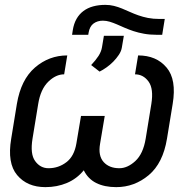

<svg xmlns="http://www.w3.org/2000/svg" viewBox="-20 -763 762 793"><path d="M26.3 -190.3 49.7 -333.8Q66.4 -433.9 124.3 -484Q182.5 -534.1 257.8 -534.1L245 -456Q210.9 -456 179.7 -425.8Q147.7 -394.9 137.8 -333.8L114.3 -190.3Q104 -126.8 125 -98Q146.3 -68.2 180.4 -68.2Q221.9 -68.2 254.6 -93.4Q286.6 -117.9 295.5 -170.5L314.6 -284.1H412.6L393.5 -170.5Q388.8 -143.8 392.8 -125Q396.7 -106.2 408.4 -93.4Q431.5 -68.2 473 -68.2Q506.7 -68.2 539.1 -98Q571.4 -127.8 581.7 -190.3L605.1 -333.8Q615.1 -396 593.8 -425.8Q572.1 -456 537.6 -456L550.4 -534.1Q626.1 -534.1 668 -484Q709.9 -434.7 693.2 -333.8L669.7 -190.3Q653.1 -89.1 594.5 -39.8Q535.2 9.9 460.2 9.9Q411.6 9.9 377.5 -7.1Q343.4 -24.1 326 -59.7Q297.2 -24.5 256.4 -7.3Q215.6 9.9 167.6 9.9Q92.3 9.9 50.8 -39.8Q9.2 -89.1 26.3 -190.3ZM277.7 -619.3 280.5 -637.8Q284.8 -665.1 296 -684.8Q307.2 -704.5 324.6 -717.5Q342 -730.5 364.9 -736.7Q387.8 -742.9 414.8 -742.9Q434.3 -742.9 451 -738.6Q467.7 -734.4 483.8 -727.8Q500 -721.2 516.3 -713.8Q532.7 -706.3 551.1 -699.8Q569.6 -693.2 591.1 -688.9Q612.6 -684.7 639.2 -684.7H660.5L649.9 -619.3H627.1Q598.7 -619.3 575.1 -623.6Q551.5 -627.8 531.6 -634.4Q511.7 -641 494.7 -648.4Q477.6 -655.9 462.5 -662.5Q447.4 -669 433.2 -673.3Q419 -677.6 404.8 -677.6Q382.5 -677.6 366.5 -666Q350.5 -654.5 345.9 -627.8L344.5 -619.3ZM401.3 -568.2 409.1 -615.1H491.5L483 -565.3Q480.5 -551.1 470.7 -536.4Q460.9 -521.7 447.8 -508.3Q434.7 -495 419.6 -484.4Q404.5 -473.7 391.3 -467.3L356.5 -494.3Q375.7 -514.6 387.1 -532.3Q398.4 -550.1 401.3 -568.2Z"/></svg>

Font: Inter P
Style: Italic
Weight: 400
Italic angle: -9.40001°
Designer: Rasmus Andersson
Foundry: rsms
Version: Version 3.018;git-588b23468